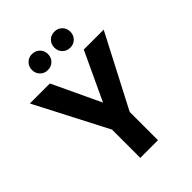

<svg xmlns="http://www.w3.org/2000/svg" viewBox="-252 -1027 1153 1153"><g transform="rotate(-45 325.0 -450.5)"><path d="M250 0V-240L12 -700H182L341 -362H312L470 -700H639L400 -240V0ZM230 -765Q202 -765 182.5 -784.5Q163 -804 163 -833Q163 -862 182.5 -881.5Q202 -901 230 -901Q260 -901 279.5 -881.5Q299 -862 299 -833Q299 -804 279.5 -784.5Q260 -765 230 -765ZM421 -765Q392 -765 372.5 -784.5Q353 -804 353 -833Q353 -862 372.5 -881.5Q392 -901 421 -901Q450 -901 469.5 -881.5Q489 -862 489 -833Q489 -804 469.5 -784.5Q450 -765 421 -765Z"/></g></svg>

Font: DM Sans 16pt Black
Style: Regular
Weight: 900
Version: Version 4.004;gftools[0.9.30]